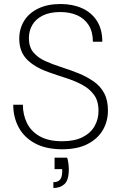

<svg xmlns="http://www.w3.org/2000/svg" viewBox="-20 -732 605 957"><path d="M290 12Q210 12 155.5 -17Q101 -46 73.5 -96.5Q46 -147 46 -210H94Q94 -161 114 -119.5Q134 -78 177.5 -53Q221 -28 290 -28Q351 -28 391 -48Q431 -68 451 -102.5Q471 -137 471 -179Q471 -229 448.5 -259.5Q426 -290 389.5 -309.5Q353 -329 309 -343Q265 -357 223 -372Q152 -397 114 -436Q76 -475 76 -539Q76 -588 99.5 -627Q123 -666 169.5 -689Q216 -712 282 -712Q342 -712 389 -691Q436 -670 463 -628Q490 -586 490 -524H443Q443 -573 422.5 -606Q402 -639 365.5 -655.5Q329 -672 281 -672Q228 -672 193 -654.5Q158 -637 141 -607.5Q124 -578 124 -542Q124 -498 146 -471.5Q168 -445 204 -428.5Q240 -412 284 -398Q328 -384 373 -366Q414 -349 447 -326Q480 -303 499 -268Q518 -233 518 -181Q518 -128 493 -84.5Q468 -41 417.5 -14.5Q367 12 290 12ZM246 205V176Q270 176 280 162.5Q290 149 290 124V111H252V54H315Q319 68 321 83.5Q323 99 323 111Q323 166 301.5 185.5Q280 205 246 205Z"/></svg>

Font: DM Sans 9pt ExtraLight
Style: Regular
Weight: 250
Version: Version 4.004;gftools[0.9.30]